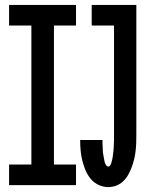

<svg xmlns="http://www.w3.org/2000/svg" viewBox="-20 -755 640 783"><path d="M421 8Q401 8 382 -1Q363 -10 350 -25.5Q337 -41 329 -60Q321 -79 316 -99Q311 -119 309 -139.5Q307 -160 307 -180V-184H398V-182Q398 -176 398 -170.5Q398 -165 398.5 -159.5Q399 -154 399 -148Q399 -142 399.5 -136.5Q400 -131 401 -125.5Q402 -120 403 -114.5Q404 -109 405 -103Q406 -97 407.5 -92Q409 -87 412.5 -81.5Q416 -76 421 -76Q427 -76 430 -81.5Q433 -87 434.5 -92.5Q436 -98 437.5 -103.5Q439 -109 439.5 -115Q440 -121 441 -126.5Q442 -132 442.5 -137.5Q443 -143 443.5 -149Q444 -155 444 -160.5Q444 -166 444.5 -172Q445 -178 445 -183.5Q445 -189 445 -195Q445 -201 445 -206V-651H354V-735H536V-206Q536 -189 535.5 -172.5Q535 -156 533 -139Q531 -122 527 -105.5Q523 -89 517 -73Q511 -57 503 -42.5Q495 -28 482.5 -16Q470 -4 454 2Q438 8 421 8ZM17 0V-84H108V-651H17V-735H290V-651H200V-84H290V0Z"/></svg>

Font: Iosevka HT Medium Extended
Style: Regular
Weight: 500
Width: 7
Monospace: yes
Designer: Belleve Invis
Foundry: Belleve Invis
Version: Version 32.3.0; ttfautohint (v1.8.4)